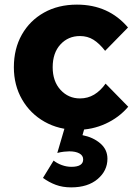

<svg xmlns="http://www.w3.org/2000/svg" viewBox="-20 -546 593 831"><path d="M437 -184 535 -84Q495 -37 437 -10.5Q379 16 314 16Q235 16 173 -19Q111 -54 75.5 -115.5Q40 -177 40 -255Q40 -335 74.5 -396Q109 -457 170.5 -491.5Q232 -526 313 -526Q450 -526 534 -427L435 -326Q410 -358 384.5 -374Q359 -390 326 -390Q275 -390 241.5 -353.5Q208 -317 208 -255Q208 -194 242 -157Q276 -120 326 -120Q360 -120 387.5 -136.5Q415 -153 437 -184ZM166 224 212 149Q227 161 247.5 168.5Q268 176 289 176Q340 176 340 144Q340 127 323.5 118Q307 109 280 109Q271 109 257 110.5Q243 112 228 116L265 -10H351L337 39Q383 48 414 74.5Q445 101 445 141Q445 193 402.5 229Q360 265 288 265Q251 265 221.5 254Q192 243 166 224Z"/></svg>

Font: Wix Madefor Text ExtraBold
Style: Regular
Weight: 800
Designer: Dalton Maag Ltd
Foundry: Dalton Maag Ltd
Version: Version 3.100